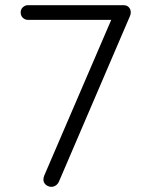

<svg xmlns="http://www.w3.org/2000/svg" viewBox="-20 -720 558 743"><path d="M179 3Q167 3 157.5 -5Q148 -13 148 -25Q148 -32 151 -40L416 -656L428 -643H89Q77 -643 68.5 -651Q60 -659 60 -672Q60 -684 68.5 -692Q77 -700 89 -700H457Q471 -700 478.5 -692Q486 -684 486 -672Q486 -664 483 -658L208 -17Q204 -8 196 -2.5Q188 3 179 3Z"/></svg>

Font: Quicksand Light
Style: Regular
Weight: 400
Version: Version 3.004